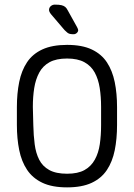

<svg xmlns="http://www.w3.org/2000/svg" viewBox="-20 -800 580 830"><path d="M486 -337Q486 -396 476 -445Q466 -494 442.5 -530Q419 -566 377 -586Q335 -606 270 -606Q206 -606 163.5 -586.5Q121 -567 97 -531Q73 -495 63 -445.5Q53 -396 53 -337V-260Q53 -201 63 -151.5Q73 -102 97 -66Q121 -30 163 -10Q205 10 270 10Q334 10 376 -9.5Q418 -29 442 -65Q466 -101 476 -150.5Q486 -200 486 -260ZM124 -259 122 -338Q122 -382 128 -419.5Q134 -457 149.5 -486Q165 -515 194 -531Q223 -547 270 -547Q316 -547 345 -531Q374 -515 389.5 -486.5Q405 -458 411 -420Q417 -382 417 -338V-259Q417 -215 411.5 -177Q406 -139 390 -110Q374 -81 345.5 -65Q317 -49 270 -49Q222 -49 193 -65Q164 -81 149.5 -109.5Q135 -138 130 -176Q125 -214 124 -259ZM201 -738 259 -670Q266 -663 271 -659Q276 -655 282 -653.5Q288 -652 298 -652Q306 -652 312 -657.5Q318 -663 318 -670Q318 -672 316.5 -675.5Q315 -679 313 -683L273 -755Q268 -765 262 -770Q256 -775 246 -777.5Q236 -780 217 -780Q207 -780 199.5 -773.5Q192 -767 192 -757Q192 -749 201 -738Z"/></svg>

Font: Beiruti
Style: Regular
Weight: 400
Version: Version 1.00